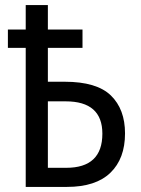

<svg xmlns="http://www.w3.org/2000/svg" viewBox="-20 -734 552 754"><path d="M81 -714V-618H11V-546H81V0H243Q356 0 413.5 -55.5Q471 -111 471 -210Q471 -305 415.5 -359Q360 -413 234 -413H168V-546H304V-618H168V-714ZM382 -209Q382 -75 240 -75H168V-336H238Q382 -336 382 -209Z"/></svg>

Font: Noto Sans Display SemiCondensed
Style: Regular
Weight: 400
Width: 4
Designer: Monotype Design team
Foundry: Monotype Imaging Inc.
Version: 1.000